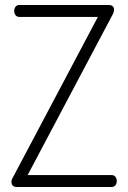

<svg xmlns="http://www.w3.org/2000/svg" viewBox="-20 -751 514 771"><path d="M449 -24Q449 -14 443.5 -7Q438 0 428 0H47Q37 0 31.5 -5.5Q26 -11 26 -20Q26 -30 31 -37L373 -683H58Q48 -683 42.5 -690Q37 -697 37 -707Q37 -717 42.5 -724Q48 -731 58 -731H417Q427 -731 432.5 -726Q438 -721 438 -713Q438 -703 432 -692L91 -48H428Q438 -48 443.5 -41Q449 -34 449 -24Z"/></svg>

Font: Dosis
Style: Regular
Weight: 400
Designer: Edgar Tolentino, Pablo Impallari, Igino Marini
Foundry: Edgar Tolentino, Pablo Impallari, Igino Marini
Version: Version 1.007;Glyphs 3.1.1 (3134)